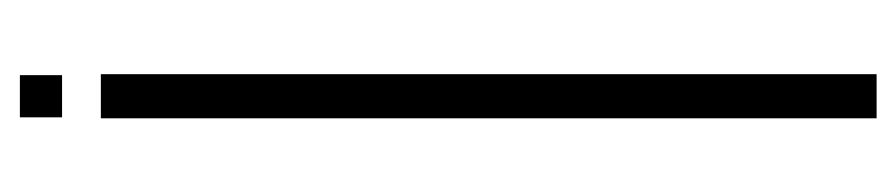

<svg xmlns="http://www.w3.org/2000/svg" viewBox="-383 -541 924 198"><g transform="rotate(-90 79.0 -442.0)"><path d="M56 0V-800H101.5V0ZM57 -840V-883.5H100.5V-840Z"/></g></svg>

Font: Big Shoulders Stencil Display Thin Light
Style: Regular
Weight: 300
Version: Version 2.001